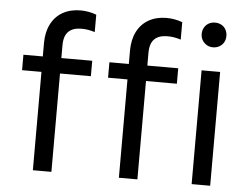

<svg xmlns="http://www.w3.org/2000/svg" viewBox="-51 -784 1077 847"><g transform="rotate(5 487.5 -360.5)"><path d="M38.1 -503.9H342.8V-435.5H38.1ZM342.8 -708V-630.9Q312.5 -640.6 284.2 -640.6Q245.1 -640.6 225.6 -621.1Q206.1 -601.6 206.1 -560.5V0H124V-563.5Q124 -611.3 142.1 -647Q160.2 -682.6 193.8 -701.7Q227.5 -720.7 272.5 -720.7Q308.6 -720.7 342.8 -708ZM418.9 -503.9H723.6V-435.5H418.9ZM723.6 -708V-630.9Q693.4 -640.6 665 -640.6Q626 -640.6 606.4 -621.1Q586.9 -601.6 586.9 -560.5V0H504.9V-563.5Q504.9 -611.3 522.9 -647Q541 -682.6 574.7 -701.7Q608.4 -720.7 653.3 -720.7Q689.5 -720.7 723.6 -708ZM827.1 -503.9H909.2V0H827.1ZM813.5 -664.1Q813.5 -679.7 820.8 -692.4Q828.1 -705.1 840.3 -711.9Q852.5 -718.8 868.2 -718.8Q883.8 -718.8 896.5 -711.9Q909.2 -705.1 916 -692.4Q922.9 -679.7 922.9 -664.1Q922.9 -648.4 916 -636.2Q909.2 -624 896.5 -616.7Q883.8 -609.4 868.2 -609.4Q852.5 -609.4 840.3 -616.7Q828.1 -624 820.8 -636.2Q813.5 -648.4 813.5 -664.1Z"/></g></svg>

Font: Wanted Sans Variable
Style: Regular
Weight: 400
Designer: Original Design by Kil Hyung-jin and Kang Hanbin, Wanted Lab, Inc; Hangeul from Source Han Sans by Jang Soo-young and Ka
Foundry: Wanted Lab, Inc.
Version: Version 1.003;Glyphs 3.2 (3227)